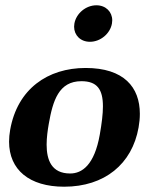

<svg xmlns="http://www.w3.org/2000/svg" viewBox="-20 -696 606 726"><path d="M261.3 -607C260.6 -602.9 260.2 -598.9 260.2 -595.1C260.2 -562.7 284.4 -538 320.1 -538C360.1 -538 396.6 -569 403.3 -607C404 -611.1 404.4 -615.1 404.4 -618.9C404.4 -651.3 380.2 -676 344.5 -676C304.5 -676 268 -645 261.3 -607ZM18.4 -205C15.7 -189.4 14.3 -174.6 14.3 -160.4C14.3 -53.9 91 10 222.5 10C375.5 10 479.6 -75.8 504 -214C507.2 -231.8 508.8 -249.1 508.8 -265.6C508.8 -366 448.8 -439 303.7 -439C160.7 -439 45.8 -360 18.4 -205ZM287.9 -389C346.8 -389 369.2 -358.7 369.2 -293.8C369.2 -265.1 364.8 -229.6 357.3 -187C337 -72 290.3 -40 245.3 -40C174.3 -40 156.3 -91.7 156.3 -149.1C156.3 -175.7 160.2 -203.6 164.5 -228C179.8 -315 201.9 -389 287.9 -389Z"/></svg>

Font: Linux Biolinum O 
Style: Bold Italic
Weight: 700
Designer: Philipp H. Poll
Foundry: Philipp H. Poll
Version: Version 1.3.2